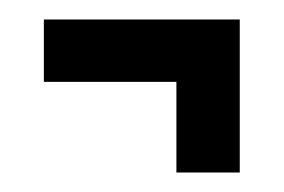

<svg xmlns="http://www.w3.org/2000/svg" viewBox="-20 -377 291 197"><path d="M161 -200V-293H25V-357H226V-200Z"/></svg>

Font: Commune Nuit Debout
Style: Regular
Weight: 400
Designer: Sébastien Marchal
Foundry: Sébastien Marchal
Version: Version 1.003;PS 1.3;hotconv 1.0.88;makeotf.lib2.5.647800